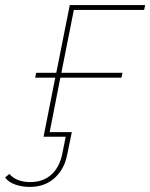

<svg xmlns="http://www.w3.org/2000/svg" viewBox="-92 -537 590 754"><path d="M79 0 125 -232H46L50 -251H129L182 -517H478L474 -498H198L149 -251H389L385 -232H145L103 -18H190L172 70Q161 127 122.5 162Q84 197 25 197Q-5 197 -31.5 188Q-58 179 -72 160L-55 146Q-28 178 27 178Q77 178 109.5 149Q142 120 153 65L166 0Z"/></svg>

Font: Montserrat Thin
Style: Italic
Weight: 100
Italic angle: -11.3°
Designer: Julieta Ulanovsky
Foundry: Julieta Ulanovsky
Version: Version 9.000; ttfautohint (v1.8.4.7-5d5b)